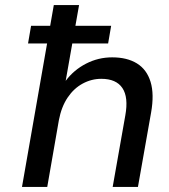

<svg xmlns="http://www.w3.org/2000/svg" viewBox="-20 -740 670 760"><path d="M91 -568 103 -638H420L408 -568ZM67 0 193 -720H293L240 -420Q272 -463 320.5 -488Q369 -513 424 -513Q483 -513 522 -489Q561 -465 576 -416Q591 -367 578 -294L526 0H426L476 -283Q489 -355 464.5 -391.5Q440 -428 381 -428Q342 -428 307 -409Q272 -390 247.5 -353.5Q223 -317 213 -264L167 0Z"/></svg>

Font: DM Sans 17pt Medium
Style: Italic
Weight: 500
Italic angle: -10°
Version: Version 4.004;gftools[0.9.30]